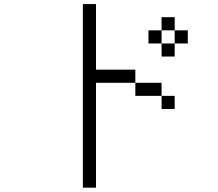

<svg xmlns="http://www.w3.org/2000/svg" viewBox="-20 -832 1040 915"><path d="M812.5 -312.5V-375H750V-312.5ZM875 -625V-687.5H812.5V-625H750V-562.5H812.5V-625ZM375 -812.5Q375 -812.5 375 62.5H437.5Q437.5 62.5 437.5 -437.5H625V-375H750V-437.5H625V-500H437.5V-812.5ZM750 -625V-687.5H687.5V-625ZM750 -687.5H812.5V-750H750Z"/></svg>

Font: CalcUnifontExMono
Style: Regular
Weight: 500
Version: Version 15.0.06